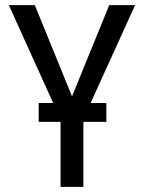

<svg xmlns="http://www.w3.org/2000/svg" viewBox="-20 -731 564 751"><path d="M396 -254.4H306.2V0H216.8V-254.4H131.3V-328.1H188L14.6 -710.9H116.2L261.7 -354L407.2 -710.9H508.3L334.5 -328.1H396Z"/></svg>

Font: Roboto Condensed
Style: Regular
Weight: 400
Designer: Google
Version: Version 2.001047; 2015